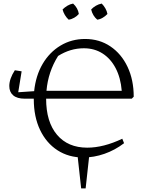

<svg xmlns="http://www.w3.org/2000/svg" viewBox="-20 -873 820 1074"><path d="M118 -321Q76 -321 54 -339.5Q32 -358 32 -392Q32 -432 63 -480L101 -474L82 -357L171 -363Q180 -450 218.5 -515.5Q257 -581 318.5 -618Q380 -655 456 -655Q536 -655 597.5 -613.5Q659 -572 693.5 -499Q728 -426 728 -332L717 -321H238Q238 -191 299 -119Q360 -47 468 -47Q559 -47 664 -97L674 -72Q623 -33 564 -12.5Q505 8 446 8Q364 8 301.5 -32.5Q239 -73 204 -146.5Q169 -220 169 -318Q169 -320 169 -321ZM449 -603Q373 -603 305 -560Q249 -471 240 -365H661Q655 -438 627 -491.5Q599 -545 553.5 -574Q508 -603 449 -603ZM389 -853Q416 -828 421 -795Q411 -783 395.5 -774Q380 -765 364 -763Q352 -774 343 -789Q334 -804 330 -820Q342 -832 357 -841Q372 -850 389 -853ZM549 -853Q561 -841 569.5 -826Q578 -811 581 -795Q570 -783 555 -774Q540 -765 524 -763Q498 -785 490 -820Q501 -832 516.5 -841Q532 -850 549 -853ZM434 181 412 -19H481L459 181Z"/></svg>

Font: Piazzolla Light
Style: Regular
Weight: 300
Designer: Juan Pablo del Peral
Foundry: Huerta Tipografica
Version: Version 1.330